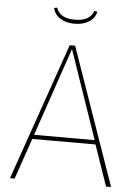

<svg xmlns="http://www.w3.org/2000/svg" viewBox="-58 -905 673 950"><g transform="rotate(5 278.5 -430.5)"><path d="M429 -224 278 -663 128 -224ZM435 -203H121L51 0H28L265 -681H292L530 0H505ZM279 -789Q237 -789 208 -807.5Q179 -826 172 -858L187 -861Q204 -809 279 -809Q354 -809 372 -861L387 -858Q380 -826 351 -807.5Q322 -789 279 -789Z"/></g></svg>

Font: FiraSans
Style: Regular
Weight: 150
Designer: Carrois Corporate & Edenspiekermann AG
Foundry: Carrois Corporate GbR & Edenspiekermann AG
Version: Version 3.106;PS 003.106;hotconv 1.0.70;makeotf.lib2.5.58329